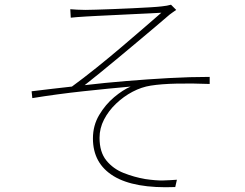

<svg xmlns="http://www.w3.org/2000/svg" viewBox="-20 -767 1040 814"><path d="M278 -728Q291 -727 306.5 -726Q322 -725 342 -725Q356 -725 387.5 -726Q419 -727 459.5 -728.5Q500 -730 541.5 -732Q583 -734 616.5 -736Q650 -738 666 -740Q677 -741 687.5 -743Q698 -745 705 -747L727 -725Q723 -722 714 -716Q705 -710 699 -705Q676 -685 641 -655.5Q606 -626 565.5 -592Q525 -558 483.5 -523.5Q442 -489 404.5 -458.5Q367 -428 339 -406Q424 -416 515 -423.5Q606 -431 696 -436Q786 -441 869 -441V-411Q794 -414 728.5 -412.5Q663 -411 619 -404Q580 -398 542 -378Q504 -358 472 -327.5Q440 -297 421 -260Q402 -223 402 -183Q402 -122 431 -86.5Q460 -51 504.5 -33.5Q549 -16 595 -8Q642 -1 673 -2Q704 -3 730 -5L723 26Q549 33 461.5 -20.5Q374 -74 374 -180Q374 -235 400.5 -279.5Q427 -324 464 -355Q501 -386 534 -400Q443 -392 332 -380Q221 -368 117 -351L114 -380Q155 -385 201.5 -390.5Q248 -396 285 -400Q333 -435 388.5 -479.5Q444 -524 498 -570Q552 -616 596 -654Q640 -692 664 -713Q650 -712 617.5 -710.5Q585 -709 544 -707Q503 -705 462 -703Q421 -701 389.5 -699.5Q358 -698 344 -697Q324 -696 306.5 -694.5Q289 -693 280 -692Z"/></svg>

Font: Noto Sans SC Thin
Style: Regular
Weight: 100
Designer: Ryoko NISHIZUKA 西塚涼子 (kana, bopomofo & ideographs); Paul D. Hunt (Latin, Greek & Cyrillic); Sandoll Communications 산돌커뮤니
Foundry: Adobe
Version: Version 2.004-H2;hotconv 1.0.118;makeotfexe 2.5.65603